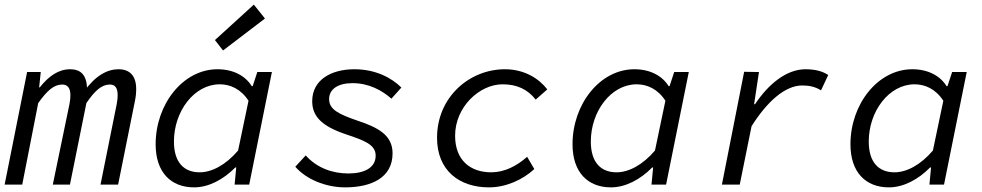

<svg xmlns="http://www.w3.org/2000/svg" viewBox="-20 -797 4240 829"><path d="M0 0H76L145 -352C183 -405 212 -432 249 -432C270 -432 284 -419 284 -386C284 -375 283 -364 280 -348L208 0H282L353 -352C389 -405 419 -432 454 -432C476 -432 488 -419 488 -386C488 -375 487 -364 484 -348L414 0H490L562 -358C567 -382 568 -396 568 -413C568 -471 539 -498 492 -498C444 -498 394 -472 344 -404L356 -415C354 -474 328 -498 283 -498C233 -498 191 -469 152 -420H149L156 -486H97L0 0Z M818 12C881 12 945 -22 996 -74H1000L993 0H1056L1154 -486H1091L1071 -425H1067C1040 -469 988 -498 919 -498C771 -498 652 -348 652 -174C652 -53 718 12 818 12ZM842 -53C775 -53 731 -95 731 -186C731 -316 818 -433 929 -433C974 -433 1020 -413 1053 -362L1008 -147C955 -85 895 -53 842 -53ZM943 -579 1124 -717 1076 -777 908 -624 943 -579Z M1470 12C1584 12 1675 -30 1675 -135C1675 -214 1612 -247 1521 -277C1443 -304 1401 -324 1401 -369C1401 -412 1439 -438 1502 -438C1574 -438 1630 -406 1670 -371L1713 -419C1672 -460 1603 -498 1510 -498C1411 -498 1328 -453 1328 -360C1328 -292 1373 -251 1474 -217C1555 -190 1602 -172 1602 -125C1602 -72 1552 -48 1484 -48C1414 -48 1347 -73 1300 -126L1255 -77C1302 -23 1386 12 1470 12Z M2091 12C2164 12 2236 -20 2287 -67L2256 -120C2211 -80 2158 -53 2101 -53C2011 -53 1945 -105 1945 -211C1945 -335 2050 -433 2150 -433C2213 -433 2258 -411 2293 -367L2343 -411C2308 -457 2245 -498 2160 -498C2008 -498 1867 -379 1867 -202C1867 -60 1964 12 2091 12Z M2618 12C2681 12 2745 -22 2796 -74H2800L2793 0H2856L2954 -486H2891L2871 -425H2867C2840 -469 2788 -498 2719 -498C2571 -498 2452 -348 2452 -174C2452 -53 2518 12 2618 12ZM2642 -53C2575 -53 2531 -95 2531 -186C2531 -316 2618 -433 2729 -433C2774 -433 2820 -413 2853 -362L2808 -147C2755 -85 2695 -53 2642 -53Z M3097 0H3174L3225 -252C3291 -357 3369 -428 3444 -428C3476 -428 3500 -422 3525 -407L3556 -473C3533 -489 3500 -498 3458 -498C3373 -498 3295 -430 3240 -347H3236L3257 -486L3193 -487L3097 0Z M3818 12C3881 12 3945 -22 3996 -74H4000L3993 0H4056L4154 -486H4091L4071 -425H4067C4040 -469 3988 -498 3919 -498C3771 -498 3652 -348 3652 -174C3652 -53 3718 12 3818 12ZM3842 -53C3775 -53 3731 -95 3731 -186C3731 -316 3818 -433 3929 -433C3974 -433 4020 -413 4053 -362L4008 -147C3955 -85 3895 -53 3842 -53Z"/></svg>

Font: Source Code Variable
Style: Italic
Weight: 400
Italic angle: -11°
Monospace: yes
Designer: Paul D. Hunt, Teo Tuominen
Foundry: Adobe Systems Incorporated
Version: Version 1.005;PS 1.0;hotconv 16.6.54;makeotf.lib2.5.65590